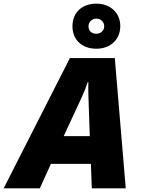

<svg xmlns="http://www.w3.org/2000/svg" viewBox="-79 -1032 775 1052"><path d="M449 -765C523 -765 580 -812 580 -889C580 -965 522 -1012 449 -1012C372 -1012 318 -965 318 -888C318 -812 372 -765 449 -765ZM449 -847C422 -847 406 -864 406 -888C406 -913 426 -930 449 -930C472 -930 492 -913 492 -888C492 -864 472 -847 449 -847ZM-59 0H139L200 -134H419L424 0H610L550 -714H304ZM270 -286 367 -495C381 -525 392 -553 402 -583H405C404 -555 405 -523 406 -491L413 -286Z"/></svg>

Font: Noto Sans Black
Style: Italic
Weight: 900
Italic angle: -12°
Designer: Monotype Design Team
Foundry: Monotype Imaging Inc.
Version: Version 2.013